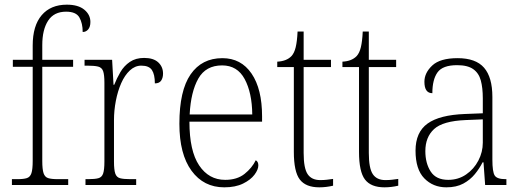

<svg xmlns="http://www.w3.org/2000/svg" viewBox="-20 -792 2233 822"><path d="M31 0V-25H55Q81 -25 95 -29.5Q109 -34 114.5 -50.5Q120 -67 120 -103V-506H35V-536H120V-597Q120 -682 158.5 -727Q197 -772 266 -772Q315 -772 341 -750.5Q367 -729 367 -698Q367 -677 357.5 -666Q348 -655 334 -655Q334 -692 320 -717Q306 -742 263 -742Q211 -742 186 -703.5Q161 -665 161 -599V-536H293V-506H161V-103Q161 -67 166.5 -50.5Q172 -34 186 -29.5Q200 -25 227 -25H272V0Z M346 0V-25H358Q386 -25 401 -29Q416 -33 421.5 -49Q427 -65 427 -101V-438Q427 -472 421.5 -487.5Q416 -503 400 -507Q384 -511 352 -511H342V-536H460L466 -429H469Q480 -457 495.5 -483.5Q511 -510 536 -527Q561 -544 597 -544Q637 -544 657.5 -525Q678 -506 678 -477Q678 -459 670 -447Q662 -435 643 -435Q643 -473 630.5 -492Q618 -511 585 -511Q558 -511 536 -490.5Q514 -470 499 -436Q484 -402 476 -360.5Q468 -319 468 -278V-100Q468 -65 473.5 -49Q479 -33 494 -29Q509 -25 537 -25H563V0Z M940 10Q852 10 800 -61Q748 -132 748 -262Q748 -404 796 -473.5Q844 -543 932 -543Q1012 -543 1057 -477Q1102 -411 1102 -294V-271H791Q791 -146 832.5 -84Q874 -22 944 -22Q995 -22 1027 -47.5Q1059 -73 1075 -106Q1086 -100 1086 -84Q1086 -66 1069.5 -44Q1053 -22 1020.5 -6Q988 10 940 10ZM1060 -302Q1059 -395 1027.5 -453.5Q996 -512 931 -512Q861 -512 829 -455.5Q797 -399 792 -302Z M1347 10Q1289 10 1263.5 -23.5Q1238 -57 1238 -142V-505H1167V-528Q1207 -530 1228 -552Q1240 -565 1246 -590Q1252 -615 1254 -657H1280V-536H1397V-505H1280V-137Q1280 -72 1297 -46.5Q1314 -21 1351 -21Q1367 -21 1379 -22.5Q1391 -24 1406 -26V3Q1376 10 1347 10Z M1626 10Q1568 10 1542.5 -23.5Q1517 -57 1517 -142V-505H1446V-528Q1486 -530 1507 -552Q1519 -565 1525 -590Q1531 -615 1533 -657H1559V-536H1676V-505H1559V-137Q1559 -72 1576 -46.5Q1593 -21 1630 -21Q1646 -21 1658 -22.5Q1670 -24 1685 -26V3Q1655 10 1626 10Z M1891 10Q1834 10 1796.5 -28.5Q1759 -67 1759 -147Q1759 -226 1810.5 -263Q1862 -300 1971 -304L2047 -307V-371Q2047 -416 2038.5 -447.5Q2030 -479 2006 -496Q1982 -513 1937 -513Q1875 -513 1853 -482Q1831 -451 1831 -393Q1797 -393 1797 -442Q1797 -480 1830.5 -511.5Q1864 -543 1939 -543Q2017 -543 2052.5 -502Q2088 -461 2088 -377V-109Q2088 -56 2098 -40.5Q2108 -25 2144 -25H2148V0H2057L2050 -97H2046Q2033 -71 2013 -46.5Q1993 -22 1963.5 -6Q1934 10 1891 10ZM1899 -22Q1942 -22 1975.5 -45Q2009 -68 2028 -104.5Q2047 -141 2047 -181V-281L1974 -278Q1876 -274 1838.5 -239.5Q1801 -205 1801 -145Q1801 -93 1824 -57.5Q1847 -22 1899 -22Z"/></svg>

Font: Noto Serif Tamil SemiCondensed ExtraLight
Style: Regular
Weight: 200
Width: 4
Designer: Indian Type Foundry, Tom Grace, and the Monotype Design Team
Foundry: Monotype Imaging Inc.
Version: Version 2.004; ttfautohint (v1.8.4.7-5d5b)